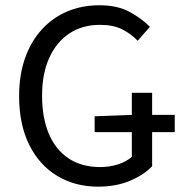

<svg xmlns="http://www.w3.org/2000/svg" viewBox="-20 -688 700 720"><path d="M348.1 12Q261.7 12 194.6 -28.4Q127.5 -68.7 89.6 -145Q51.7 -221.3 51.7 -327.7Q51.7 -406.9 74 -470Q96.4 -533.2 136.8 -577.5Q177.3 -621.9 232.4 -645.1Q287.6 -668.3 352.6 -668.3Q421 -668.3 467.2 -642.8Q513.4 -617.3 542.1 -587.3L496.3 -535.2Q471.3 -561.1 438.1 -578Q404.9 -594.8 355 -594.8Q288.9 -594.8 240.2 -562.6Q191.5 -530.4 164.7 -471Q137.8 -411.7 137.8 -329.5Q137.8 -246.8 163 -186.7Q188.3 -126.7 237.1 -94.1Q286 -61.5 355.6 -61.5Q391.4 -61.5 423.1 -71.8Q454.9 -82 474.4 -100.2V-340.1H550.5V-64.5Q518.7 -31.5 466.5 -9.7Q414.3 12 348.1 12ZM334.9 -192.5V-252L477.6 -257.3H635.3V-192.5Z"/></svg>

Font: Source Sans 3 VF
Style: Regular
Weight: 200
Designer: Paul D. Hunt
Foundry: Adobe
Version: Version 3.046;hotconv 1.0.118;makeotfexe 2.5.65603